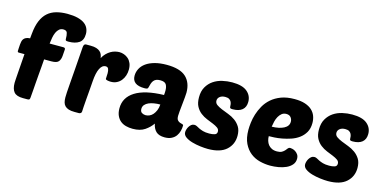

<svg xmlns="http://www.w3.org/2000/svg" viewBox="-72 -1145 3106 1549"><g transform="rotate(15 1480.5 -370.0)"><path d="M248 -346Q246 -316 243 -281Q240 -246 237 -210.5Q234 -175 231.5 -141Q229 -107 227 -81Q225 -55 223.5 -38Q222 -21 222 -20Q221 -8 217 -4Q213 0 200 0H164Q110 0 88.5 -25.5Q67 -51 67 -102Q67 -108 68.5 -132Q70 -156 72.5 -189.5Q75 -223 78 -264Q81 -305 84 -346H37Q26 -346 26 -357Q26 -365 27 -380.5Q28 -396 29 -411Q30 -423 32.5 -435.5Q35 -448 41.5 -457.5Q48 -467 61 -473.5Q74 -480 95 -481L99 -521Q105 -586 123.5 -630Q142 -674 172 -700.5Q202 -727 243.5 -738.5Q285 -750 336 -750Q386 -750 421.5 -741Q457 -732 479 -716Q501 -700 511 -678Q521 -656 521 -631Q521 -579 488.5 -557Q456 -535 401 -535Q386 -535 380.5 -537.5Q375 -540 375 -549Q375 -582 369 -601Q363 -620 336 -620Q316 -620 302 -608Q288 -596 279 -576.5Q270 -557 265.5 -532Q261 -507 258 -481H373Q389 -481 389 -467L385 -413Q383 -383 368.5 -364.5Q354 -346 309 -346Z M815 -311Q809 -311 801.5 -311.5Q794 -312 787 -313.5Q780 -315 775 -317.5Q770 -320 770 -324Q770 -337 771 -348Q772 -359 772 -371Q772 -393 766 -407Q760 -421 742 -421Q714 -421 695.5 -384.5Q677 -348 672 -275Q670 -243 666.5 -202.5Q663 -162 660 -124.5Q657 -87 655 -58Q653 -29 653 -20Q653 -10 646 -5Q639 0 631 0H595Q564 0 544.5 -6.5Q525 -13 513.5 -25Q502 -37 497.5 -54.5Q493 -72 493 -95Q493 -110 494.5 -137.5Q496 -165 500 -213.5Q504 -262 509.5 -336.5Q515 -411 523 -521Q525 -550 544 -550H583Q611 -550 630 -544Q649 -538 661 -527.5Q673 -517 678.5 -503Q684 -489 686 -474Q698 -497 714.5 -513.5Q731 -530 749 -540.5Q767 -551 786 -555.5Q805 -560 821 -560Q840 -560 859.5 -553Q879 -546 895 -532Q911 -518 920.5 -496Q930 -474 930 -444Q930 -417 922 -393Q914 -369 899 -350.5Q884 -332 862.5 -321.5Q841 -311 815 -311Z M937 -123Q937 -213 1018 -264Q1099 -315 1257 -319Q1258 -330 1258.5 -337.5Q1259 -345 1259 -356Q1259 -388 1247 -407Q1235 -426 1197 -426Q1176 -426 1163 -420Q1150 -414 1142 -403.5Q1134 -393 1129 -378Q1124 -363 1120 -345Q1118 -336 1111 -333.5Q1104 -331 1089 -331Q987 -331 987 -408Q987 -439 1001.5 -467Q1016 -495 1044.5 -515.5Q1073 -536 1116 -548Q1159 -560 1216 -560Q1327 -560 1377 -514Q1427 -468 1427 -384Q1427 -373 1424.5 -344.5Q1422 -316 1418.5 -284.5Q1415 -253 1412.5 -225Q1410 -197 1410 -186Q1410 -161 1419 -150.5Q1428 -140 1439.5 -136Q1451 -132 1460 -130Q1469 -128 1469 -120Q1469 -98 1463 -75Q1457 -52 1443.5 -33Q1430 -14 1406.5 -2Q1383 10 1349 10Q1301 10 1277 -13Q1253 -36 1245 -77Q1221 -42 1182.5 -16Q1144 10 1082 10Q1052 10 1025.5 3Q999 -4 979.5 -20Q960 -36 948.5 -61.5Q937 -87 937 -123ZM1248 -237Q1222 -237 1197 -233Q1172 -229 1152.5 -220.5Q1133 -212 1121 -198Q1109 -184 1109 -164Q1109 -141 1123.5 -132Q1138 -123 1155 -123Q1171 -123 1187 -130Q1203 -137 1215.5 -151.5Q1228 -166 1237 -187Q1246 -208 1248 -237Z M1763 -560Q1848 -560 1888 -526.5Q1928 -493 1928 -441Q1928 -397 1900.5 -374Q1873 -351 1821 -351Q1807 -351 1802 -354Q1797 -357 1797 -365Q1797 -374 1795.5 -385.5Q1794 -397 1788.5 -407.5Q1783 -418 1771.5 -425Q1760 -432 1739 -432Q1711 -432 1694 -418.5Q1677 -405 1677 -385Q1677 -364 1694.5 -351.5Q1712 -339 1738.5 -328Q1765 -317 1796 -305.5Q1827 -294 1853.5 -275Q1880 -256 1897.5 -227.5Q1915 -199 1915 -154Q1915 -82 1864 -36Q1813 10 1711 10Q1683 10 1646.5 5.5Q1610 1 1577 -8.5Q1544 -18 1521.5 -34Q1499 -50 1499 -74Q1499 -83 1502.5 -96Q1506 -109 1513.5 -121Q1521 -133 1531.5 -141.5Q1542 -150 1557 -150Q1569 -150 1579 -144Q1589 -138 1602.5 -131.5Q1616 -125 1636 -119Q1656 -113 1689 -113Q1714 -113 1733.5 -119Q1753 -125 1753 -146Q1753 -165 1737 -176.5Q1721 -188 1696.5 -198Q1672 -208 1643.5 -219.5Q1615 -231 1590.5 -250Q1566 -269 1550 -298.5Q1534 -328 1534 -375Q1534 -426 1554.5 -461.5Q1575 -497 1607.5 -519Q1640 -541 1681 -550.5Q1722 -560 1763 -560Z M2231 10Q2187 10 2143.5 -1Q2100 -12 2065.5 -39Q2031 -66 2009 -111Q1987 -156 1987 -224Q1987 -249 1991 -284Q1995 -319 2006.5 -356Q2018 -393 2038.5 -429.5Q2059 -466 2092 -495Q2125 -524 2172 -542Q2219 -560 2284 -560Q2336 -560 2372 -548Q2408 -536 2430 -515.5Q2452 -495 2462 -468Q2472 -441 2472 -410Q2472 -364 2453.5 -332Q2435 -300 2405.5 -278.5Q2376 -257 2340 -245Q2304 -233 2269 -226.5Q2234 -220 2204.5 -218.5Q2175 -217 2159 -217Q2159 -198 2164.5 -179.5Q2170 -161 2181 -147Q2192 -133 2210 -124Q2228 -115 2254 -115Q2280 -115 2294.5 -123.5Q2309 -132 2318 -142.5Q2327 -153 2333.5 -161.5Q2340 -170 2351 -170Q2356 -170 2368.5 -167.5Q2381 -165 2394 -157Q2407 -149 2417 -135Q2427 -121 2427 -99Q2427 -70 2409 -49Q2391 -28 2362.5 -15Q2334 -2 2299 4Q2264 10 2231 10ZM2250 -427Q2228 -427 2212.5 -414.5Q2197 -402 2186.5 -383Q2176 -364 2170.5 -341Q2165 -318 2162 -297Q2224 -298 2262.5 -318Q2301 -338 2301 -375Q2301 -395 2288.5 -411Q2276 -427 2250 -427Z M2765 -560Q2850 -560 2890 -526.5Q2930 -493 2930 -441Q2930 -397 2902.5 -374Q2875 -351 2823 -351Q2809 -351 2804 -354Q2799 -357 2799 -365Q2799 -374 2797.5 -385.5Q2796 -397 2790.5 -407.5Q2785 -418 2773.5 -425Q2762 -432 2741 -432Q2713 -432 2696 -418.5Q2679 -405 2679 -385Q2679 -364 2696.5 -351.5Q2714 -339 2740.5 -328Q2767 -317 2798 -305.5Q2829 -294 2855.5 -275Q2882 -256 2899.5 -227.5Q2917 -199 2917 -154Q2917 -82 2866 -36Q2815 10 2713 10Q2685 10 2648.5 5.5Q2612 1 2579 -8.5Q2546 -18 2523.5 -34Q2501 -50 2501 -74Q2501 -83 2504.5 -96Q2508 -109 2515.5 -121Q2523 -133 2533.5 -141.5Q2544 -150 2559 -150Q2571 -150 2581 -144Q2591 -138 2604.5 -131.5Q2618 -125 2638 -119Q2658 -113 2691 -113Q2716 -113 2735.5 -119Q2755 -125 2755 -146Q2755 -165 2739 -176.5Q2723 -188 2698.5 -198Q2674 -208 2645.5 -219.5Q2617 -231 2592.5 -250Q2568 -269 2552 -298.5Q2536 -328 2536 -375Q2536 -426 2556.5 -461.5Q2577 -497 2609.5 -519Q2642 -541 2683 -550.5Q2724 -560 2765 -560Z"/></g></svg>

Font: PoetsenOne
Style: Regular
Weight: 400
Designer: Rodrigo Fuenzalida, Pablo Impallari
Foundry: Pablo Impallari, Rodrigo Fuenzalida
Version: Version 1.000; ttfautohint (v0.8) -G 200 -r 50